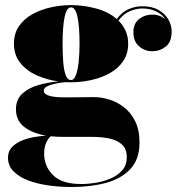

<svg xmlns="http://www.w3.org/2000/svg" viewBox="-20 -490 714 770"><path d="M44 -52Q44 -91 69.2 -114.2Q94.5 -137.5 133.5 -148.8Q172.5 -160 214.5 -163.5Q169 -169.5 128.2 -187.5Q87.5 -205.5 61.8 -237Q36 -268.5 36 -315Q36 -356.5 56.5 -385.8Q77 -415 110.8 -433.5Q144.5 -452 185 -460.8Q225.5 -469.5 265 -469.5Q314.5 -469.5 364.5 -456.2Q414.5 -443 448.5 -413.5Q468.5 -442 496 -453.5Q523.5 -465 550 -465Q589.5 -465 615.8 -450Q642 -435 655.2 -411.8Q668.5 -388.5 668.5 -364.5Q668.5 -321.5 644.5 -303Q620.5 -284.5 590.5 -284.5Q560.5 -284.5 537.8 -304.2Q515 -324 515 -360Q515 -396.5 538.2 -414Q561.5 -431.5 590.5 -431.5Q621 -431.5 644.5 -412Q631 -431.5 607 -443.8Q583 -456 550.5 -456Q526.5 -456 500.5 -445Q474.5 -434 455 -407.5Q473 -390 483.5 -367Q494 -344 494 -315Q494 -273.5 473.5 -244Q453 -214.5 419.2 -196Q385.5 -177.5 345.2 -168.8Q305 -160 265 -160Q254 -160 242.5 -160.5Q224.5 -159 204.2 -155Q184 -151 169.8 -144Q155.5 -137 155.5 -126Q155.5 -99.5 240 -99.5Q266.5 -99.5 301.5 -100Q336.5 -100.5 358 -100.5Q386 -100.5 417.5 -91Q449 -81.5 476.8 -60.2Q504.5 -39 522 -4Q539.5 31 539.5 82Q539.5 148.5 503.2 187.5Q467 226.5 405.5 243.2Q344 260 268 260Q221 260 175.5 253.8Q130 247.5 93 233.5Q56 219.5 34 197Q12 174.5 12 142Q12 116.5 28.2 99.8Q44.5 83 69 73.2Q93.5 63.5 119.5 59.2Q145.5 55 165.5 54Q109.5 44.5 76.8 18.8Q44 -7 44 -52ZM231 -315Q231 -275.5 233.5 -242.2Q236 -209 243.2 -189Q250.5 -169 265 -169Q277 -169 284.5 -189Q292 -209 295.5 -242.2Q299 -275.5 299 -315Q299 -382 291 -421.2Q283 -460.5 265 -460.5Q247 -460.5 239 -421.2Q231 -382 231 -315ZM157 125.5Q157 177 192.8 212.5Q228.5 248 306 248Q334 248 365.5 242.8Q397 237.5 425 225.2Q453 213 470.8 192.2Q488.5 171.5 488.5 140.5Q488.5 106 468 88.5Q447.5 71 416.5 65Q385.5 59 353 59H236.5Q208.5 59 183.5 56.5Q173.5 64.5 165.2 82.5Q157 100.5 157 125.5Z"/></svg>

Font: Bodoni* 24pt Fatface
Style: Regular
Weight: 900
Version: Version 2.3